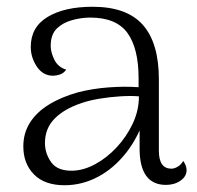

<svg xmlns="http://www.w3.org/2000/svg" viewBox="-20 -537 583 568"><path d="M471 10Q432 10 412.5 -17Q393 -44 393 -97V-204L409 -194Q390 -132 353.5 -85.5Q317 -39 270 -14Q223 11 171 11Q112 11 80.5 -21Q49 -53 49 -104Q49 -143 68.5 -174Q88 -205 124.5 -227.5Q161 -250 211 -264Q254 -275 301.5 -278.5Q349 -282 390 -279V-305Q390 -394 357 -439.5Q324 -485 247 -485Q221 -485 193.5 -477.5Q166 -470 148 -452.5Q130 -435 130 -401Q130 -382 141 -360Q152 -338 176 -331Q168 -320 157 -316.5Q146 -313 137 -313Q107 -313 89 -340Q71 -367 71 -398Q71 -457 121 -487Q171 -517 254 -517Q355 -517 402.5 -463.5Q450 -410 450 -302V-91Q450 -38 487 -38Q496 -38 506 -44Q516 -50 522 -61Q527 -54 529.5 -47Q532 -40 532 -34Q532 -15 514 -2.5Q496 10 471 10ZM195 -32Q228 -33 262 -51.5Q296 -70 325 -101Q354 -132 372.5 -171Q391 -210 391 -252Q367 -254 335.5 -252Q304 -250 274 -245Q244 -240 221 -232Q170 -215 141.5 -186Q113 -157 113 -114Q113 -83 131.5 -57Q150 -31 195 -32Z"/></svg>

Font: Arima Light
Style: Regular
Weight: 300
Designer: Joana Correia and Natanael Gama
Foundry: NDISCOVER
Version: Version 1.101;gftools[0.9.23]